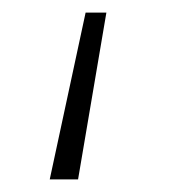

<svg xmlns="http://www.w3.org/2000/svg" viewBox="-20 -285 272 305"><path d="M149 -265 104 0H59L116 -265Z"/></svg>

Font: Cantarell Light
Style: Regular
Weight: 300
Designer: Dave Crossland, Nikolaus Waxweiler, Florian Fecher, Jacques Le Bailly, Eben Sorkin, Alexei Vanyashin, Alexios Zavras, Em
Version: Version 0.303